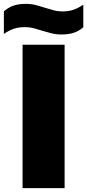

<svg xmlns="http://www.w3.org/2000/svg" viewBox="-62 -971 450 991"><path d="M54.5 0V-740H271.5V0ZM255 -793Q226.5 -793 202 -799.5Q177.5 -806 154 -813Q133 -820 111.8 -825.5Q90.5 -831 67 -831Q34 -831 9 -822.5Q-16 -814 -42 -796V-912.5Q-19 -932.5 7.2 -941.8Q33.5 -951 71 -951Q100 -951 124.5 -944.5Q149 -938 172 -930.5Q193.5 -924 214.8 -918Q236 -912 259 -912Q292.5 -912 317.5 -920.8Q342.5 -929.5 368 -947V-830.5Q346 -811 319.2 -802Q292.5 -793 255 -793Z"/></svg>

Font: Encode Sans SC Condensed Thin Black
Style: Regular
Weight: 900
Version: Version 3.002